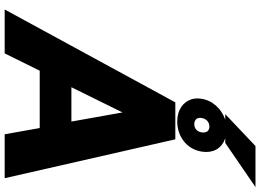

<svg xmlns="http://www.w3.org/2000/svg" viewBox="-162 -922 1085 800"><g transform="rotate(90 380.0 -522.5)"><path d="M20 0H203L275 -146H514L540 0H723L561 -711H407ZM392 -820C390 -805 390 -792 394 -779C405 -744 437 -719 487 -719C547 -719 602 -757 612 -820C620 -872 597 -905 557 -919H576L760 -1045H589L456 -919H480C478 -918 476 -918 474 -917C437 -903 400 -870 392 -820ZM344 -278 449 -491 487 -278ZM472 -820C475 -840 489 -853 508 -853C526 -853 535 -841 532 -820C529 -802 516 -790 498 -790C479 -790 469 -802 472 -820Z"/></g></svg>

Font: Asimov Pro
Style: UltObl
Weight: 900
Designer: Google
Version: Version 2.000980; 2014